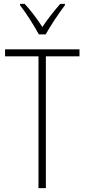

<svg xmlns="http://www.w3.org/2000/svg" viewBox="-20 -968 436 988"><path d="M180 -791H215C240 -836 282 -899 314 -941V-948H290C255 -908 226 -871 198 -829C172 -870 137 -916 107 -948H83V-941C112 -905 155 -837 180 -791ZM216 0V-678H389V-714H6V-678H178V0Z"/></svg>

Font: Noto Sans Tamil Condensed ExtraLight
Style: Regular
Weight: 200
Width: 3
Designer: Jelle Bosma - Monotype Design Team
Foundry: Monotype Imaging Inc.
Version: Version 2.004